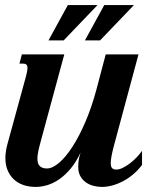

<svg xmlns="http://www.w3.org/2000/svg" viewBox="-20 -736 659 767"><path d="M84.5 -433.6Q89.8 -454.1 89.8 -463.9Q89.8 -474.6 85 -478.3Q80.1 -481.9 71.3 -481.9H57.6L67.4 -518.6H236.8L141.1 -165.5Q135.7 -145.5 132.6 -129.9Q129.4 -114.3 129.4 -103Q129.4 -81.5 139.2 -72.3Q148.9 -63 167.5 -63Q189.5 -63 216.1 -85.7Q242.7 -108.4 269.5 -149.9Q296.4 -191.4 321.3 -249.5Q346.2 -307.6 365.2 -378.4L402.3 -518.6H533.2L436 -157.2Q422.4 -106.9 422.4 -84.5Q422.4 -69.8 428 -64.2Q433.6 -58.6 444.8 -58.6Q456.1 -58.6 469.7 -65.2Q483.4 -71.8 497.6 -82.3Q511.7 -92.8 524.7 -106.2Q537.6 -119.6 547.4 -133.3V-77.1Q531.2 -55.7 511.7 -39.3Q492.2 -22.9 471.2 -12Q450.2 -1 428.7 4.9Q407.2 10.7 387.2 10.7Q369.6 10.7 352.5 6.1Q335.4 1.5 322 -8.3Q308.6 -18.1 300.5 -33.2Q292.5 -48.3 292.5 -68.8Q292.5 -79.1 293.9 -92.5Q295.4 -106 301.8 -126.5Q284.2 -88.9 262.7 -63Q241.2 -37.1 217.5 -20.5Q193.8 -3.9 169.4 3.4Q145 10.7 122.6 10.7Q94.7 10.7 72.3 2.7Q49.8 -5.4 34.2 -20.5Q18.6 -35.6 10 -56.9Q1.5 -78.1 1.5 -104.5Q1.5 -130.9 10.3 -162.6ZM251 -715.8H369.6L234.4 -574.7H173.8ZM396.5 -715.8H515.1L379.9 -574.7H319.3Z"/></svg>

Font: Arian AMU Serif
Style: Bold Italic
Weight: 700
Italic angle: -15°
Designer: Ruben Hakobyan (Tarumian)
Foundry: Ruben Hakobyan (Tarumian)
Version: Version 1.002